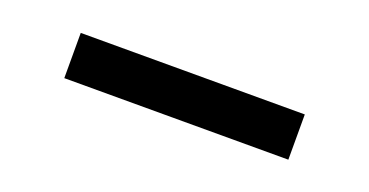

<svg xmlns="http://www.w3.org/2000/svg" viewBox="-22 -126 644 335"><g transform="rotate(20 300.0 42.0)"><path d="M92 84V0H508V84Z"/></g></svg>

Font: Iosevka Slab Medium Extended
Style: Regular
Weight: 500
Width: 7
Monospace: yes
Designer: Belleve Invis
Foundry: Belleve Invis
Version: Version 11.1.1; ttfautohint (v1.8.3)